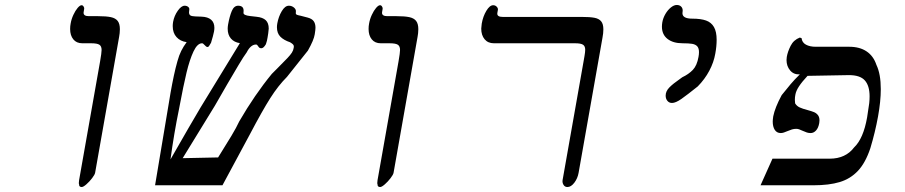

<svg xmlns="http://www.w3.org/2000/svg" viewBox="-20 -745 3640 772"><path d="M459 -597 362.5 -50.5Q361 -42.5 350.5 -28.8Q340 -15 327.5 -4Q315 7 308.5 7Q303 7 300.2 4Q297.5 1 298 -4Q297 -5 297 -9.5Q297 -11.5 298 -20.5L382.5 -498.5Q388.5 -533 388.5 -544Q388.5 -559.5 379.5 -565.2Q370.5 -571 346 -571H311Q287.5 -571 274.8 -586.8Q262 -602.5 262 -628.5Q262 -640 264 -650Q267 -668 275 -685.2Q283 -702.5 292.2 -713.2Q301.5 -724 308 -724Q313 -724 316.2 -718.5Q319.5 -713 318.5 -709.5L316.5 -697.5Q316 -696 316 -693.5Q316 -680 337.5 -680H374.5Q407.5 -680 426 -676Q444.5 -672 453.2 -660.8Q462 -649.5 462 -627.5Q462 -612.5 458.5 -593.5Z M1218 -541.5Q1201.5 -520 1184.5 -499.5Q1151 -457.5 1134 -436Q1098.5 -400.5 1066.8 -350.5Q1035 -300.5 984.5 -204.5L874.5 0H603.5L659.5 -334.5Q672 -413 686 -471Q687 -475.5 693.5 -499.2Q700 -523 708.8 -540.5Q717.5 -558 730.5 -575.5Q705 -579 689.8 -595.8Q674.5 -612.5 674.5 -640Q674.5 -648 676 -657Q680.5 -681.5 694.8 -701.8Q709 -722 722.5 -722Q731 -722 736.8 -717.2Q742.5 -712.5 741 -705Q740 -698 740 -695.5Q740 -687 745.2 -683.2Q750.5 -679.5 765 -679L791 -678Q815.5 -677 828.8 -665.8Q842 -654.5 842 -633Q842 -626.5 840.5 -618Q837.5 -602.5 828.5 -573Q819.5 -556 815.5 -556Q811.5 -556 808.8 -558Q806 -560 802.5 -564Q796.5 -571 792.5 -571Q773.5 -571 758 -538Q742.5 -505 730 -453Q717.5 -401 702 -318L700 -307.5Q679.5 -208 665.5 -104L679 -127.5Q742 -238 786.5 -313L944.5 -571.5Q921.5 -575 908.5 -590Q895.5 -605 895.5 -629.5Q895.5 -637 897 -646Q903 -679.5 912 -700.8Q921 -722 937.5 -722Q959.5 -722 959.5 -702L959 -693Q959 -683.5 985.5 -680.5L1012 -677.5Q1036.5 -675 1048.5 -663.8Q1060.5 -652.5 1060.5 -630Q1060.5 -625 1058.5 -611Q1057.5 -607 1055.8 -594Q1054 -581 1049 -567Q1039.5 -551 1031 -551Q1025.5 -551 1022.8 -553.2Q1020 -555.5 1016.8 -560.8Q1013.5 -566 1009.5 -566Q988 -566 972 -534.5Q960 -518.5 939 -483.2Q918 -448 893.5 -406Q874.5 -372 844 -320L714.5 -109L857 -112Q890 -164.5 910.5 -198.8Q931 -233 942 -257Q1004 -364 1073 -448L1094 -469Q1124.5 -499.5 1136 -511.8Q1147.5 -524 1153.5 -533.2Q1159.5 -542.5 1161 -553Q1161.5 -555 1161.5 -558Q1161.5 -562.5 1158.5 -566Q1155.5 -569.5 1146.5 -575Q1121 -583.5 1107.2 -597.5Q1093.5 -611.5 1093.5 -635.5Q1093.5 -643 1095 -651Q1100 -678.5 1113 -700.2Q1126 -722 1141.5 -722Q1153.5 -722 1162.5 -714.2Q1171.5 -706.5 1169.5 -696Q1168.5 -689.5 1171.2 -687.2Q1174 -685 1180.5 -683.5Q1187 -682 1189.5 -681.5L1216.5 -674.5Q1234 -670 1241.2 -660Q1248.5 -650 1248.5 -633.5Q1248.5 -626 1245.5 -607Q1242 -584 1218 -541.5Z M1659 -597 1562.5 -50.5Q1561 -42.5 1550.5 -28.8Q1540 -15 1527.5 -4Q1515 7 1508.5 7Q1503 7 1500.2 4Q1497.5 1 1498 -4Q1497 -5 1497 -9.5Q1497 -11.5 1498 -20.5L1582.5 -498.5Q1588.5 -533 1588.5 -544Q1588.5 -559.5 1579.5 -565.2Q1570.5 -571 1546 -571H1511Q1487.5 -571 1474.8 -586.8Q1462 -602.5 1462 -628.5Q1462 -640 1464 -650Q1467 -668 1475 -685.2Q1483 -702.5 1492.2 -713.2Q1501.5 -724 1508 -724Q1513 -724 1516.2 -718.5Q1519.5 -713 1518.5 -709.5L1516.5 -697.5Q1516 -696 1516 -693.5Q1516 -680 1537.5 -680H1574.5Q1607.5 -680 1626 -676Q1644.5 -672 1653.2 -660.8Q1662 -649.5 1662 -627.5Q1662 -612.5 1658.5 -593.5Z M2242 -20.5 2326.5 -498.5Q2327.5 -503.5 2330.2 -519.8Q2333 -536 2333 -545Q2333 -559.5 2324.2 -565.2Q2315.5 -571 2292 -571H1966Q1942 -571 1928.5 -587.2Q1915 -603.5 1915 -630Q1915 -636 1917 -650Q1922 -679 1935.5 -701.5Q1949 -724 1963 -724Q1971.5 -724 1977.2 -718Q1983 -712 1982 -705.5L1980 -694.5L1979.5 -690Q1979.5 -677 2001 -677H2318Q2352 -677 2370.2 -673.5Q2388.5 -670 2397.2 -659.2Q2406 -648.5 2406 -627Q2406 -611.5 2402.5 -593.5L2306.5 -50.5Q2302.5 -27.5 2289.2 -10.2Q2276 7 2261.5 7Q2251 7 2245.8 -1.8Q2240.5 -10.5 2242 -20.5Z M2682 -331Q2670.5 -331 2663.5 -339.5Q2656.5 -348 2656.5 -360.5Q2656.5 -378.5 2671.8 -393.8Q2687 -409 2712.5 -426.5L2723.5 -434.5Q2749 -446.5 2765.8 -464Q2782.5 -481.5 2788.5 -516Q2790.5 -526 2790.5 -535.5Q2790.5 -551 2783.5 -558.8Q2776.5 -566.5 2762.8 -568.8Q2749 -571 2724.5 -571Q2686.5 -571 2664 -588.5Q2641.5 -606 2641.5 -638Q2641.5 -646 2643 -655Q2646 -672.5 2655.5 -688.8Q2665 -705 2677.5 -715Q2690 -725 2701 -725Q2712 -725 2718.5 -718.8Q2725 -712.5 2725 -702.5Q2725 -699 2724.5 -697Q2724 -695.5 2724 -692Q2724 -670 2763.5 -670Q2798 -670 2819 -662.5Q2840 -655 2850.8 -636.2Q2861.5 -617.5 2861.5 -585Q2861.5 -558.5 2856 -529Q2850 -494.5 2832 -460.5Q2814 -426.5 2785.5 -397.5Q2743 -363.5 2719.8 -347.2Q2696.5 -331 2682 -331Z M3086 -107H3316.5Q3348 -107 3372.8 -118.5Q3397.5 -130 3414 -152Q3451.5 -187.5 3466.5 -273Q3469.5 -291 3475 -330Q3476.5 -344.5 3476.5 -357.5Q3476.5 -400 3457.5 -421.5Q3438.5 -443 3393.5 -443L3227 -440Q3205 -416.5 3192.8 -398Q3180.5 -379.5 3178 -364Q3176 -354.5 3176 -343.5Q3176 -338.5 3177 -329.5Q3183.5 -318.5 3195.5 -313Q3207.5 -307.5 3227 -302.5Q3243.5 -298 3252.8 -294.2Q3262 -290.5 3268.5 -282.5Q3275 -274.5 3275 -261Q3275 -258 3274 -250Q3270.5 -230.5 3261 -220.2Q3251.5 -210 3239.5 -210Q3231.5 -210 3224.5 -212.2Q3217.5 -214.5 3207.5 -219Q3199 -223 3193.2 -225Q3187.5 -227 3181.5 -227Q3172.5 -227 3164.2 -224.5Q3156 -222 3145.5 -217.5Q3138.5 -214.5 3131.8 -212.2Q3125 -210 3119.5 -210Q3103.5 -210 3095.2 -222.8Q3087 -235.5 3087 -256.5Q3087 -263 3089 -277Q3096 -312.5 3123 -362.5Q3143 -387.5 3158.5 -406Q3174 -424.5 3196 -446Q3171.5 -444.5 3157 -461.8Q3142.5 -479 3142.5 -503.5Q3142.5 -508 3143.5 -516Q3147 -537 3159 -560.8Q3171 -584.5 3196 -594L3203 -591.5Q3205 -574 3220.5 -565.5Q3236 -557 3259.5 -557H3394.5Q3436.5 -557 3464.2 -538.5Q3492 -520 3504 -484Q3521.5 -447.5 3521.5 -386.5Q3521.5 -338 3510.5 -277Q3499 -213.5 3479.5 -149Q3460 -90.5 3429.8 -58.2Q3399.5 -26 3356.5 -13Q3313.5 0 3250.5 0H3038Z"/></svg>

Font: JuliaMono MediumItalic
Style: Regular
Weight: 500
Italic angle: -9°
Monospace: yes
Designer: cormullion
Foundry: corm
Version: Version 0.049; ttfautohint (v1.8.4)